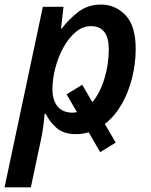

<svg xmlns="http://www.w3.org/2000/svg" viewBox="-47 -570 654 830"><path d="M-27.3 239.7 138.2 -540.5H227.5L216.8 -447.3H220.7Q250.5 -487.3 292 -518.8Q333.5 -550.3 389.6 -550.3Q451.7 -550.3 495.6 -504.4Q539.6 -458.5 539.6 -358.9Q539.6 -293.9 523.7 -231.7Q507.8 -169.4 478.3 -118.2Q448.7 -66.9 406.2 -34.2L453.1 46.4L386.2 87.9L336.4 2Q310.1 9.8 281.7 9.8Q228.5 9.8 198.2 -16.4Q168 -42.5 150.4 -78.1H146Q143.6 -49.3 139.2 -18.1Q134.8 13.2 128.4 41.5L86.4 239.7ZM266.6 -83Q275.9 -83 285.6 -85.4L240.7 -162.1L308.6 -203.6L352.1 -128.4Q385.3 -167.5 404.3 -229.7Q423.3 -292 423.3 -356.9Q423.3 -457 346.2 -457Q310.5 -457 280.3 -431.6Q250 -406.2 227.3 -365Q204.6 -323.7 192.1 -275.9Q179.7 -228 179.7 -183.1Q179.7 -137.7 201.7 -110.4Q223.6 -83 266.6 -83Z"/></svg>

Font: Open Sans SemiBold
Style: Italic
Weight: 600
Italic angle: -12°
Designer: Monotype Design Team
Foundry: Monotype Imaging Inc.
Version: Version 3.003; ttfautohint (v1.8.4)